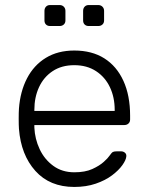

<svg xmlns="http://www.w3.org/2000/svg" viewBox="-20 -730 586 760"><path d="M274 10Q177 10 120 -53.5Q63 -117 55 -220Q54 -235 54 -260Q54 -285 55 -300Q60 -368 87 -420Q114 -472 161.5 -501Q209 -530 274 -530Q344 -530 393 -499Q442 -468 468.5 -410Q495 -352 495 -272V-257Q495 -247 488.5 -241Q482 -235 472 -235H116Q116 -235 116 -231Q116 -227 116 -225Q118 -180 137 -139.5Q156 -99 191 -73.5Q226 -48 274 -48Q317 -48 345.5 -61Q374 -74 391 -89.5Q408 -105 413 -113Q422 -126 427 -128.5Q432 -131 443 -131H459Q468 -131 474.5 -125.5Q481 -120 480 -111Q479 -97 464.5 -76.5Q450 -56 423.5 -36Q397 -16 359 -3Q321 10 274 10ZM116 -291H434V-295Q434 -345 415 -385Q396 -425 360 -448.5Q324 -472 274 -472Q224 -472 188.5 -448.5Q153 -425 134.5 -385Q116 -345 116 -295ZM331 -627Q321 -627 315 -633Q309 -639 309 -649V-687Q309 -697 315 -703.5Q321 -710 331 -710H369Q379 -710 385.5 -703.5Q392 -697 392 -687V-649Q392 -639 385.5 -633Q379 -627 369 -627ZM178 -627Q168 -627 162 -633Q156 -639 156 -649V-687Q156 -697 162 -703.5Q168 -710 178 -710H216Q226 -710 232.5 -703.5Q239 -697 239 -687V-649Q239 -639 232.5 -633Q226 -627 216 -627Z"/></svg>

Font: Rubik Light Light
Style: Regular
Weight: 300
Version: Version 2.101